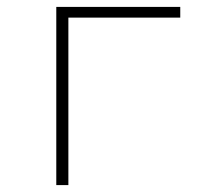

<svg xmlns="http://www.w3.org/2000/svg" viewBox="-20 -536 640 556"><path d="M143 -516H502V-485H178V0H143Z"/></svg>

Font: IBM Plex Mono ExtraLight
Style: Regular
Weight: 200
Monospace: yes
Designer: Mike Abbink, Paul van der Laan, Pieter van Rosmalen
Foundry: Bold Monday
Version: Version 2.3